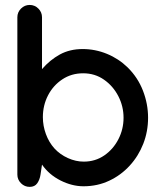

<svg xmlns="http://www.w3.org/2000/svg" viewBox="-20 -730 631 761"><path d="M566.9 -263.2Q566.9 -209 547.9 -160.2Q528.8 -111.3 494.1 -73.5Q459.5 -35.6 412.8 -13.7Q366.2 8.3 311 8.3Q265.6 8.3 220 -14.6Q174.3 -37.6 146.5 -77.6L140.6 -38.1Q137.7 -18.1 127.7 -3.7Q117.7 10.7 97.7 10.7Q77.6 10.7 63.2 -3.7Q48.8 -18.1 48.8 -38.1V-661.6Q48.8 -681.6 63.2 -696Q77.6 -710.4 97.7 -710.4Q117.7 -710.4 132.1 -696Q146.5 -681.6 146.5 -661.6V-456.1Q178.2 -492.7 217.5 -514.2Q256.8 -535.6 307.6 -535.6Q357.4 -535.6 403.8 -516.6Q450.2 -497.6 485.8 -462.9Q526.4 -422.9 546.6 -370.6Q566.9 -318.4 566.9 -263.2ZM312 -89.4Q357.4 -89.4 393.1 -113.8Q428.7 -138.2 449.2 -178Q469.7 -217.8 469.7 -263.2Q469.7 -308.6 449 -348.9Q428.2 -389.2 392.1 -414.3Q356 -439.5 309.6 -439.5Q263.2 -439.5 227.1 -415.5Q190.9 -391.6 170.4 -352.1Q149.9 -312.5 149.9 -265.6Q149.9 -231.4 161.9 -198.7Q173.8 -166 195.8 -141.6Q217.8 -117.7 249 -103.5Q280.3 -89.4 312 -89.4Z"/></svg>

Font: Manjari
Style: Bold
Weight: 700
Designer: Santhosh Thottingal <santhosh.thottingal@gmail.com>
Version: Version 2.000